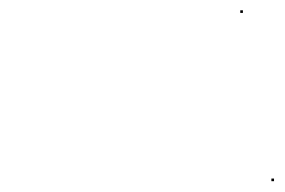

<svg xmlns="http://www.w3.org/2000/svg" viewBox="-20 -418 540 364"><path d="M494.5 -74.5H499.5V-79.5H494.5ZM435.5 -393.5H440.5V-398.5H435.5Z"/></svg>

Font: FRB American Cursive Just Endings
Style: Italic
Weight: 400
Italic angle: -25°
Version: Version 2.0;Modular Font Editor K font №1